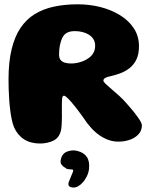

<svg xmlns="http://www.w3.org/2000/svg" viewBox="-20 -639 702 883"><path d="M164 21Q120.9 21 90.8 1.8Q60.6 -17.5 44.5 -53.9Q38.8 -67.9 34.4 -87.8Q30 -107.8 27.1 -131.5Q24.1 -155.2 22.4 -180.1Q20.6 -205 19.9 -229.1Q19.2 -253.2 19.2 -273.6Q19.2 -353.8 33.4 -412.3Q47.5 -470.9 74.4 -510.8Q101.4 -550.6 140.3 -574.4Q179.2 -598.1 229.1 -608.7Q278.9 -619.2 338.1 -619.2Q391.4 -619.2 441.4 -606.7Q491.5 -594.1 531.7 -569.4Q571.9 -544.6 595.5 -508.8Q619.1 -472.9 619.1 -426.4Q619.1 -389.1 606.9 -364.6Q594.8 -340 574.7 -324.8Q554.6 -309.5 530.9 -301.1Q507.2 -292.6 483.9 -287.5Q470.9 -284.8 463.2 -280.2Q455.6 -275.6 455.6 -268.2Q455.6 -263 466.7 -252.4Q477.8 -241.9 494.4 -227.8Q511 -213.6 528.6 -197.9Q546.1 -182.1 559 -166.9Q567.9 -157.1 577.9 -145.4Q588 -133.8 597.7 -121.6Q607.4 -109.4 615.2 -98.1Q623.1 -86.9 627.9 -77.6Q632.6 -68.2 632.6 -62.9Q632.6 -38.4 617 -21.5Q601.4 -4.6 576.8 3.9Q552.1 12.4 524.6 12.4Q501.5 12.4 479.6 4.8Q457.6 -2.8 437.4 -16.9Q417.2 -31 398.8 -51.3Q380.4 -71.6 363.8 -97.1Q343.4 -126 325.2 -148.9Q307.1 -171.8 293.7 -185.3Q280.2 -198.9 274.1 -198.9Q270.6 -198.9 268.6 -195.9Q266.5 -193 265.8 -186.3Q265 -179.6 264.8 -169.1Q264.5 -158.6 264.5 -143.4Q264.5 -135.8 264.6 -125Q264.8 -114.2 264.7 -102.4Q264.6 -90.6 264.2 -79.2Q263.8 -67.8 263.1 -57.9Q262.5 -48 261 -41.8Q253.5 -5.8 225.9 7.6Q198.4 21 164 21ZM308 -347Q319.6 -347 334.2 -349.7Q348.8 -352.4 363.4 -358.4Q378.1 -364.5 390.4 -373.9Q402.8 -383.2 410.2 -396.9Q417.6 -410.6 417.6 -428.4Q417.6 -445.8 409.8 -458.6Q401.9 -471.5 388.4 -479.7Q375 -487.9 358.5 -491.9Q342 -495.9 324.8 -495.9Q305.5 -495.9 293 -490.6Q280.5 -485.4 272.9 -475.4Q265.2 -465.5 260.9 -451Q257.8 -441.6 255.6 -431.6Q253.5 -421.5 252.6 -410.8Q251.6 -400 251.6 -387.4Q251.6 -373.1 258 -364.1Q264.4 -355.1 277.1 -351.1Q289.9 -347 308 -347ZM316.1 223.4Q300.8 222.1 297 215.9Q293.2 209.8 295 201.6Q297.9 193.9 302 183.9Q306.1 174 309.5 165.4Q313.2 157.9 315.2 151.8Q317.2 145.6 316.2 143Q315.2 141.1 312.6 140.5Q309.9 139.9 305 139.9Q297.5 139.9 290.9 138.5Q284.2 137.1 279.8 132.5Q270 127.4 262.7 117.8Q255.4 108.1 260.9 90.1Q267.5 65 291.4 57.1Q315.2 49.1 337 55.5Q365.5 62.5 379.3 82.8Q393.1 103 389.4 137.6Q387.4 156 378.6 173.4Q369.8 190.8 357.8 202.8Q349 212.5 338 218.3Q327 224.1 316.1 223.4Z"/></svg>

Font: Gluten Thin
Style: Regular
Weight: 100
Designer: Tyler Finck
Foundry: Etcetera Type Company
Version: Version 1.300